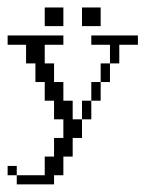

<svg xmlns="http://www.w3.org/2000/svg" viewBox="-20 -483 406 503"><path d="M0 -23.9V-48.3H23.9V-23.9ZM194.8 -170.4V-219.2H219.2V-170.4ZM219.2 -219.2V-268.1H243.7V-219.2ZM243.7 -268.1V-316.9H268.1V-268.1ZM23.9 0V-23.9H97.2V-72.8H121.6V-121.6H146V-170.4H121.6V-219.2H97.2V-268.1H72.8V-316.9H48.3V-365.7H0V-390.1H146V-365.7H97.2V-316.9H121.6V-268.1H146V-219.2H170.4V-170.4H194.8V-121.6H170.4V-72.8H146V-23.9H121.6V0ZM268.1 -316.9V-365.7H219.2V-390.1H341.3V-365.7H292.5V-316.9ZM97.2 -414.6V-463.4H146V-414.6ZM194.8 -414.6V-463.4H243.7V-414.6Z"/></svg>

Font: FS Mondwest Regular
Style: Regular
Weight: 400
Designer: NZWStudios2024
Foundry: https://fontstruct.com
Version: Version 1.0